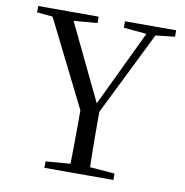

<svg xmlns="http://www.w3.org/2000/svg" viewBox="-81 -805 849 883"><g transform="rotate(10 343.5 -364.0)"><path d="M184 0V-30L331 -42H357L506 -30V0ZM298 0Q299 -38 299.5 -69.5Q300 -101 300.5 -135.5Q301 -170 301 -214.5Q301 -259 301 -323H388Q388 -259 388 -214.5Q388 -170 388.5 -136Q389 -102 389.5 -70Q390 -38 391 0ZM317 -257 82 -728H180L383 -306H357L363 -320L558 -728H601L368 -257ZM27 -698V-728H309V-698L175 -687H150ZM432 -698V-728H671V-698L571 -687H551Z"/></g></svg>

Font: Noto Serif JP
Style: Regular
Weight: 400
Designer: Ryoko NISHIZUKA  (kana & ideographs); Frank Grießhammer (Latin, Greek & Cyrillic); Wenlong ZHANG  (bopomofo); Sandoll Co
Foundry: Adobe
Version: Version 2.003-H1;hotconv 1.1.1;makeotfexe 2.6.0